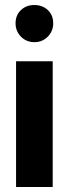

<svg xmlns="http://www.w3.org/2000/svg" viewBox="-20 -745 276 765"><path d="M44 0H190V-501H44ZM117 -725Q85 -725 63.5 -705Q42 -685 42 -652Q42 -621 63.5 -599Q85 -577 117 -577Q149 -577 170.5 -599Q192 -621 192 -652Q192 -685 170.5 -705Q149 -725 117 -725Z"/></svg>

Font: Advent Pro ExtraBold
Style: Regular
Weight: 800
Designer: VivaRado, Andreas Kalpakidis
Foundry: VivaRado, Andreas Kalpakidis
Version: Version 3.000